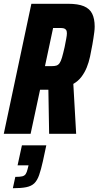

<svg xmlns="http://www.w3.org/2000/svg" viewBox="-30 -707 521 1016"><path d="M-10 1 136 -687H330Q383 -687 414 -674Q445 -661 458 -634Q471 -607 471 -567Q471 -553 469 -537.5Q467 -522 464.5 -505.5Q462 -489 459 -472Q453 -438 446.5 -407.5Q440 -377 429 -350Q418 -323 401 -300.5Q384 -278 358 -263L373 1H230L226 -232Q224 -232 221 -232Q218 -232 214 -232H182L132 1ZM208 -357H243Q259 -357 268.5 -360Q278 -363 285 -372.5Q292 -382 298 -402.5Q304 -423 312 -458Q317 -484 320.5 -502Q324 -520 324 -531Q324 -543 319.5 -549Q315 -555 307.5 -557Q300 -559 286 -559H251ZM38 289 51 229Q76 229 88 226Q100 223 106 214Q112 205 116 188L121 168H63L86 62H215L197 146Q187 191 177 219.5Q167 248 151.5 263Q136 278 109 283.5Q82 289 38 289Z"/></svg>

Font: Saira Condensed ExtraBold
Style: Italic
Weight: 800
Width: 3
Italic angle: -12°
Designer: Hector Gatti with collaboration of the Omnibus-Type team
Foundry: Omnibus-Type
Version: Version 1.101